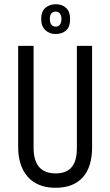

<svg xmlns="http://www.w3.org/2000/svg" viewBox="-20 -877 522 909"><path d="M243 12Q206 12 177.5 2.5Q149 -7 128 -24Q107 -41 93 -65.5Q79 -90 72.5 -119Q66 -148 66 -180V-660H139V-176Q139 -136 151 -109Q163 -82 186.5 -69Q210 -56 244 -56Q277 -56 299.5 -69Q322 -82 333 -108.5Q344 -135 344 -176V-660H416V-180Q416 -86 371.5 -37Q327 12 243 12ZM243 -716Q214 -716 194.5 -734.5Q175 -753 175 -787Q175 -823 195 -840Q215 -857 244 -857Q274 -857 293 -839.5Q312 -822 312 -786Q312 -750 293 -733Q274 -716 243 -716ZM244 -751Q257 -751 264 -761Q271 -771 271 -787Q271 -803 264 -812.5Q257 -822 244 -822Q230 -822 223 -813Q216 -804 216 -788Q216 -770 223 -760.5Q230 -751 244 -751Z"/></svg>

Font: Bricolage Grotesque 24pt Condensed Light
Style: Regular
Weight: 300
Width: 3
Designer: Mathieu Triay
Foundry: Atelier Triay
Version: Version 1.001;gftools[0.9.33.dev8+g029e19f]